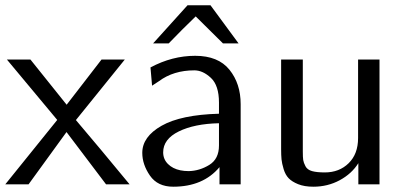

<svg xmlns="http://www.w3.org/2000/svg" viewBox="-23 -697 1534 726"><path d="M-3 0 193 -243V-244L3 -472H92L229 -301L361 -472H449L264 -243Q350 -142 467 0H378L229 -197H228L85 0Z M556 -533 686 -677H773L879 -533H820L717 -635Q665 -585 615 -533ZM515 -119Q515 -180 588 -221.5Q661 -263 805 -267V-309Q805 -374 774.5 -402.5Q744 -431 712 -431Q633 -431 578 -390L552 -373L546 -442Q628 -486 715 -486Q802 -486 844.5 -433.5Q887 -381 887 -303V0H807V-65Q745 9 632 9Q573 9 544 -33Q515 -75 515 -119ZM594 -121Q594 -95 612 -77Q630 -59 659 -53Q674 -50 691 -50Q732 -51 768.5 -73.5Q805 -96 805 -147V-231Q712 -229 653 -200Q594 -171 594 -121Z M1040 -133V-472H1122V-124Q1122 -102 1123.5 -92Q1125 -82 1132 -68.5Q1139 -55 1157 -50Q1175 -45 1205 -45Q1260 -45 1295.5 -80Q1331 -115 1331 -175V-472H1412V0H1332V-80Q1307 -40 1261.5 -15.5Q1216 9 1162 9Q1128 9 1104.5 -0.5Q1081 -10 1068.5 -23Q1056 -36 1049.5 -57.5Q1043 -79 1041.5 -94.5Q1040 -110 1040 -133Z"/></svg>

Font: Coval
Style: Light
Weight: 300
Foundry: Context Ltd
Version: Version 001.000